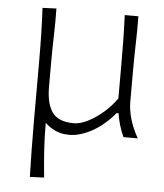

<svg xmlns="http://www.w3.org/2000/svg" viewBox="-51 -557 687 802"><g transform="rotate(5 292.0 -156.0)"><path d="M104 199.7Q102.5 142.6 101.6 88.1Q100.6 33.7 100.6 -29.3V-278.3Q100.6 -342.3 99.4 -396.7Q98.1 -451.2 95.2 -508.3L153.3 -510.7Q154.3 -453.6 152.6 -398.9Q150.9 -344.2 150.9 -282.2V-183.1Q150.9 -112.3 176.3 -75.9Q201.7 -39.6 268.1 -39.6Q293 -39.6 325 -55.4Q356.9 -71.3 388.7 -98.4Q420.4 -125.5 443.8 -159.2V-282.2Q443.8 -344.2 443.1 -397.7Q442.4 -451.2 439.9 -508.3H497.1Q498 -451.7 496.3 -396.7Q494.6 -341.8 494.6 -278.3V-148.4Q494.6 -115.7 505.6 -77.4Q516.6 -39.1 539.1 0H479Q458 -45.9 449.7 -97.7H441.9Q418.5 -68.4 384.5 -41.7Q350.6 -15.1 310.5 -0.5Q270.5 14.2 229.2 8.8Q188 3.4 150.4 -31.2Q150.4 31.7 154.1 85.4Q157.7 139.2 163.6 197.3Z"/></g></svg>

Font: Pinar DS1-Light
Style: Regular
Weight: 300
Designer: Amin Abedi
Version: Version 2.000